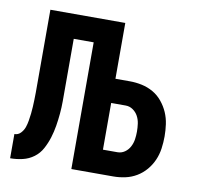

<svg xmlns="http://www.w3.org/2000/svg" viewBox="-65 -597 680 664"><g transform="rotate(10 275.0 -265.0)"><path d="M12 0V-85Q25 -85 34 -94.5Q43 -104 47 -115.5Q51 -127 53 -139.5Q55 -152 56.5 -164.5Q58 -177 58.5 -189Q59 -201 59.5 -213.5Q60 -226 60 -238.5Q60 -251 60 -263V-530H323V-334H374Q395 -334 416 -329.5Q437 -325 455.5 -314.5Q474 -304 488 -287Q502 -270 510.5 -250.5Q519 -231 522 -209.5Q525 -188 525 -167Q525 -146 522 -124.5Q519 -103 510.5 -83.5Q502 -64 488 -47.5Q474 -31 455.5 -20Q437 -9 416 -4.5Q395 0 374 0H227V-445H157V-269Q157 -248 157 -226Q157 -204 155 -182Q153 -160 149.5 -138.5Q146 -117 139.5 -96Q133 -75 122.5 -55.5Q112 -36 94.5 -23Q77 -10 55.5 -5Q34 0 12 0ZM323 -85H374Q388 -85 399.5 -93Q411 -101 417.5 -113.5Q424 -126 426 -139.5Q428 -153 428 -167Q428 -181 426 -195Q424 -209 417.5 -221Q411 -233 399.5 -241Q388 -249 374 -249H323Z"/></g></svg>

Font: Lode Dark
Style: Bold
Weight: 700
Monospace: yes
Designer: Belleve Invis
Foundry: Belleve Invis
Version: Version 29.2.0; ttfautohint (v1.8.3)